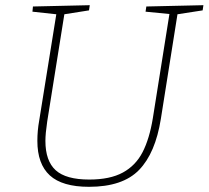

<svg xmlns="http://www.w3.org/2000/svg" viewBox="-20 -713 804 740"><path d="M764 -693 761 -673 664 -658 600 -255Q579 -123 516 -58Q453 7 323 7Q220 7 172 -37Q124 -81 124 -170Q124 -209 131 -248L197 -658L105 -668L107 -688L326 -693L323 -673L228 -658L162 -245Q155 -198 155 -170Q155 -93 194.5 -57Q234 -21 324 -21Q404 -21 453.5 -48Q503 -75 529.5 -126.5Q556 -178 569 -257L633 -659L541 -668L544 -688Z"/></svg>

Font: Bitter Pro ExtraLight
Style: Italic
Weight: 275
Italic angle: -9°
Designer: Sol Matas, and Bitter project Authors
Foundry: Sol Matas
Version: Version 1.010